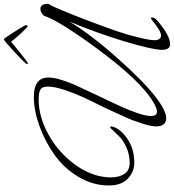

<svg xmlns="http://www.w3.org/2000/svg" viewBox="27 -873 904 998"><g transform="rotate(-90 479.0 -374.0)"><path d="M363 38Q343 38 332 24.5Q321 11 321 -12Q321 -27 324.5 -45Q328 -63 336 -87Q344 -111 349.5 -127Q355 -143 368.5 -173Q382 -203 386.5 -213Q391 -223 406 -255Q421 -287 421 -287Q422 -290 433.5 -313Q445 -336 452.5 -351Q460 -366 472.5 -393.5Q485 -421 493.5 -443Q502 -465 510.5 -490.5Q519 -516 523.5 -538Q528 -560 528 -578Q528 -606 513 -615.5Q498 -625 460 -625Q369 -625 275 -572Q181 -519 118.5 -430.5Q56 -342 56 -249Q56 -206 74.5 -179Q93 -152 131 -152Q173 -152 209.5 -168Q246 -184 265.5 -203Q285 -222 299.5 -238Q314 -254 317 -254Q320 -254 321 -245Q311 -202 258 -165Q205 -128 132 -128Q84 -128 49 -162Q14 -196 14 -260Q14 -344 59.5 -419.5Q105 -495 175 -544Q245 -593 324.5 -621.5Q404 -650 475 -650Q575 -650 575 -574Q575 -546 562.5 -506Q550 -466 536 -435Q522 -404 484 -324Q474 -303 469 -292Q467 -289 459 -271.5Q451 -254 443.5 -238.5Q436 -223 425.5 -200Q415 -177 407 -156.5Q399 -136 391 -114Q383 -92 379 -73Q375 -54 375 -41Q375 -10 398 -10Q406 -10 418 -14.5Q430 -19 447 -29Q464 -39 485 -55Q584 -130 726 -322.5Q868 -515 896 -597Q911 -616 933 -616Q944 -616 951 -606.5Q958 -597 958 -575Q939 -546 879 -390Q819 -234 799 -165Q769 -59 769 -24Q769 11 794 11Q816 11 866 -30Q878 -41 883 -41Q887 -41 887 -36Q887 -31 883.5 -23.5Q880 -16 878 -15Q797 58 748 58Q719 58 719 15Q719 -32 764 -183Q810 -333 866 -465Q795 -349 674 -213.5Q553 -78 474 -17Q439 10 411 24Q383 38 363 38ZM839 -683Q826 -694 798.5 -724Q771 -754 761 -769Q748 -757 705 -722.5Q662 -688 653 -683Q650 -681 648 -681Q645 -681 645 -684Q645 -687 649 -693Q659 -705 712 -754.5Q765 -804 774 -806Q779 -804 808 -758.5Q837 -713 846 -696Q847 -693 847 -689Q846 -683 842 -682Z"/></g></svg>

Font: Bilbo Swash Caps
Style: Regular
Weight: 400
Designer: Robert E. Leuschke
Foundry: Robert E. Leuschke
Version: Version 1.003